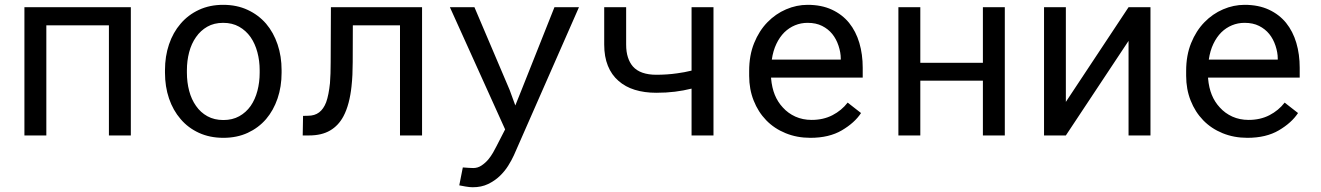

<svg xmlns="http://www.w3.org/2000/svg" viewBox="-20 -558 5441 791"><path d="M519 0V-528.3H80.6V0H170.9V-453.6H428.7V0Z M659.7 -269V-258.3Q659.7 -201.2 676.3 -152.3Q692.9 -103.5 724.1 -67.4Q754.9 -31.2 799.6 -10.7Q844.2 9.8 900.4 9.8Q956.1 9.8 1000.5 -10.7Q1044.9 -31.2 1076.2 -67.4Q1106.9 -103.5 1123.5 -152.3Q1140.1 -201.2 1140.1 -258.3V-269Q1140.1 -326.2 1123.5 -375.2Q1106.9 -424.3 1076.2 -460.4Q1044.9 -496.6 1000.2 -517.3Q955.6 -538.1 899.4 -538.1Q843.8 -538.1 799.3 -517.3Q754.9 -496.6 724.1 -460.4Q692.9 -424.3 676.3 -375.2Q659.7 -326.2 659.7 -269ZM750 -258.3V-269Q750 -307.6 759.3 -343Q768.6 -378.4 787.6 -405.3Q806.2 -432.1 834 -448Q861.8 -463.9 899.4 -463.9Q937 -463.9 965.1 -448Q993.2 -432.1 1012.2 -405.3Q1030.8 -378.4 1040.3 -343Q1049.8 -307.6 1049.8 -269V-258.3Q1049.8 -219.2 1040.5 -183.8Q1031.2 -148.4 1012.7 -121.6Q993.7 -94.7 965.6 -79.1Q937.5 -63.5 900.4 -63.5Q862.8 -63.5 834.5 -79.1Q806.2 -94.7 787.6 -121.6Q768.6 -148.4 759.3 -183.8Q750 -219.2 750 -258.3Z M1718.8 -528.3H1343.3L1342.3 -302.2Q1342.3 -277.8 1341.6 -256.1Q1340.8 -234.4 1339.4 -215.3Q1336.9 -191.4 1333 -171.6Q1329.1 -151.9 1323.7 -136.7Q1313 -108.9 1294.7 -95Q1276.4 -81.1 1248.5 -81.1L1228.5 -80.6L1227.1 0H1253.4Q1305.2 0 1339.8 -20.3Q1374.5 -40.5 1395 -79.1Q1407.7 -103 1416 -134.3Q1424.3 -165.5 1428.2 -202.6Q1430.7 -225.1 1431.9 -250.2Q1433.1 -275.4 1433.1 -302.2L1433.6 -453.6H1627.9V0H1718.8Z M1927.7 213.4Q1963.4 213.4 1990.7 200.2Q2018.1 187 2038.6 167.5Q2059.1 147.9 2073.5 125Q2087.9 102.1 2097.2 81.5L2365.2 -528.3H2264.2L2127.9 -185.5L2103 -123.5L2079.6 -187.5L1934.6 -528.3H1833.5L2061 -24.9L2024.9 45.4Q2020 55.2 2011.5 70.3Q2002.9 85.4 1991.2 99.6Q1979 113.8 1963.6 124Q1948.2 134.3 1929.7 134.3Q1922.9 134.3 1910.9 133.5Q1898.9 132.8 1886.7 131.8L1872.1 205.6Q1880.9 207.5 1897.9 210.4Q1915 213.4 1927.7 213.4Z M2919.4 0V-528.3H2829.1V-267.1Q2814.5 -263.7 2799.6 -260.7Q2784.7 -257.8 2769.5 -255.9Q2749 -252.9 2727.5 -251.5Q2706.1 -250 2683.6 -250Q2651.9 -250 2627.4 -258.3Q2603 -266.6 2587.4 -284.2Q2574.2 -299.3 2566.9 -321.8Q2559.6 -344.2 2559.6 -374.5V-528.3H2469.2V-374.5Q2469.2 -324.2 2484.4 -286.9Q2499.5 -249.5 2527.8 -225.1Q2555.7 -200.2 2595.2 -188Q2634.8 -175.8 2683.6 -175.8Q2725.1 -175.8 2760.5 -180.2Q2795.9 -184.6 2829.1 -192.9V0Z M3318.8 9.8Q3396 9.8 3448.5 -21.2Q3501 -52.2 3527.3 -92.3L3472.2 -135.3Q3447.3 -103 3409.7 -83.5Q3372.1 -64 3323.7 -64Q3287.1 -64 3256.8 -77.6Q3226.6 -91.3 3205.1 -115.2Q3184.1 -137.7 3172.1 -167Q3160.2 -196.3 3156.7 -234.9V-238.3H3534.2V-278.8Q3534.2 -334 3520.3 -381.3Q3506.3 -428.7 3478 -463.9Q3449.7 -498.5 3407 -518.3Q3364.3 -538.1 3307.1 -538.1Q3261.7 -538.1 3218.5 -519.5Q3175.3 -501 3141.6 -466.3Q3107.4 -431.2 3086.9 -380.6Q3066.4 -330.1 3066.4 -266.1V-245.6Q3066.4 -190.4 3085 -143.6Q3103.5 -96.7 3136.7 -62.5Q3169.9 -28.3 3216.6 -9.3Q3263.2 9.8 3318.8 9.8ZM3307.1 -463.9Q3341.8 -463.9 3366.9 -451.2Q3392.1 -438.5 3408.7 -418Q3425.3 -397.5 3434.6 -369.4Q3443.8 -341.3 3443.8 -316.9V-312.5H3159.7Q3165 -349.1 3178.5 -377.2Q3191.9 -405.3 3211.4 -424.8Q3231 -443.8 3255.4 -453.9Q3279.8 -463.9 3307.1 -463.9Z M4119.6 0V-528.3H4029.3V-299.3H3771.5V-528.3H3681.2V0H3771.5V-225.6H4029.3V0Z M4629.4 -528.3 4371.1 -138.2V-528.3H4281.2V0H4371.1L4629.4 -389.6V0H4719.7V-528.3Z M5119.1 9.8Q5196.3 9.8 5248.8 -21.2Q5301.3 -52.2 5327.6 -92.3L5272.5 -135.3Q5247.6 -103 5210 -83.5Q5172.4 -64 5124 -64Q5087.4 -64 5057.1 -77.6Q5026.9 -91.3 5005.4 -115.2Q4984.4 -137.7 4972.4 -167Q4960.4 -196.3 4957 -234.9V-238.3H5334.5V-278.8Q5334.5 -334 5320.6 -381.3Q5306.6 -428.7 5278.3 -463.9Q5250 -498.5 5207.3 -518.3Q5164.6 -538.1 5107.4 -538.1Q5062 -538.1 5018.8 -519.5Q4975.6 -501 4941.9 -466.3Q4907.7 -431.2 4887.2 -380.6Q4866.7 -330.1 4866.7 -266.1V-245.6Q4866.7 -190.4 4885.3 -143.6Q4903.8 -96.7 4937 -62.5Q4970.2 -28.3 5016.8 -9.3Q5063.5 9.8 5119.1 9.8ZM5107.4 -463.9Q5142.1 -463.9 5167.2 -451.2Q5192.4 -438.5 5209 -418Q5225.6 -397.5 5234.9 -369.4Q5244.1 -341.3 5244.1 -316.9V-312.5H4960Q4965.3 -349.1 4978.8 -377.2Q4992.2 -405.3 5011.7 -424.8Q5031.2 -443.8 5055.7 -453.9Q5080.1 -463.9 5107.4 -463.9Z"/></svg>

Font: Roboto Mono
Style: Regular
Weight: 400
Monospace: yes
Designer: Google
Version: Version 3.000